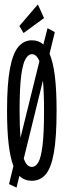

<svg xmlns="http://www.w3.org/2000/svg" viewBox="-20 -810 290 872"><path d="M55 42 21 26 41 -56Q27 -92 19.5 -153.5Q12 -215 12 -308Q12 -428 25 -497.5Q38 -567 63 -597Q88 -627 125 -627Q156 -627 177 -608L196 -682L229 -664L205 -566Q221 -529 229 -466Q237 -403 237 -308Q237 -185 224.5 -115.5Q212 -46 187 -17.5Q162 11 125 11Q91 11 68 -11ZM69 -308Q69 -235 73 -184L159 -532Q152 -549 143.5 -556.5Q135 -564 125 -564Q109 -564 96 -542Q83 -520 76 -464.5Q69 -409 69 -308ZM125 -52Q142 -52 154 -72.5Q166 -93 173 -148Q180 -203 180 -308Q180 -390 175 -444L88 -90Q95 -69 104.5 -60.5Q114 -52 125 -52ZM87 -660 68 -692 152 -790 180 -728Z"/></svg>

Font: Inconsolata UltraCondensed Medium
Style: Regular
Weight: 500
Width: 1
Monospace: yes
Designer: Raph Levien, Cyreal, Brenton Simpson
Foundry: Raph Levien, Cyreal, Google
Version: Version 3.001; ttfautohint (v1.8.2.53-6de2)